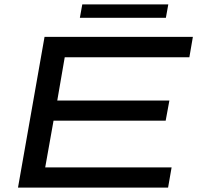

<svg xmlns="http://www.w3.org/2000/svg" viewBox="-20 -855 909 875"><path d="M62 0 183 -687H859L843 -594H275L241 -397H752L735 -305H224L186 -92H762L746 0ZM344 -774 355 -835H747L736 -774Z"/></svg>

Font: Archivo Expanded
Style: Italic
Weight: 400
Width: 7
Italic angle: -10°
Designer: Hector Gatti
Foundry: Omnibus-Type
Version: Version 2.001